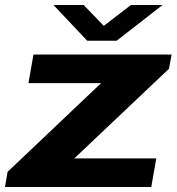

<svg xmlns="http://www.w3.org/2000/svg" viewBox="-36 -744 703 764"><path d="M610.8 -724.1 428.2 -582H311L176.8 -724.1H296.9L377 -641.1L484.9 -724.1ZM-16.1 0 -5.9 -60.1 366.2 -413.1H77.1L97.2 -526.9H647L636.2 -470.2L259.8 -113.8H585.9L565.9 0Z"/></svg>

Font: Archivo Expanded
Style: Bold Italic
Weight: 700
Width: 7
Italic angle: -10°
Designer: Hector Gatti
Foundry: Omnibus-Type
Version: Version 2.001